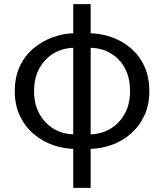

<svg xmlns="http://www.w3.org/2000/svg" viewBox="-20 -716 800 936"><path d="M348 10Q292 10 239 -8.5Q186 -27 143.5 -63.5Q101 -100 76.5 -152Q52 -204 52 -272Q52 -340 76.5 -392.5Q101 -445 143.5 -480.5Q186 -516 239 -535Q292 -554 348 -554L344 -483Q289 -483 244.5 -457.5Q200 -432 173 -385Q146 -338 146 -272Q146 -207 173 -159.5Q200 -112 244.5 -86.5Q289 -61 344 -61ZM411 10 416 -61Q470 -61 515 -86.5Q560 -112 587 -159.5Q614 -207 614 -272Q614 -338 588 -385Q562 -432 517.5 -457.5Q473 -483 416 -483L411 -554Q470 -554 523.5 -535Q577 -516 618.5 -480.5Q660 -445 684 -392.5Q708 -340 708 -272Q708 -204 683.5 -152Q659 -100 617 -63.5Q575 -27 521.5 -8.5Q468 10 411 10ZM337 200V-696H422V200Z"/></svg>

Font: Noto Sans TC
Style: Regular
Weight: 400
Designer: Ryoko NISHIZUKA  (kana, bopomofo & ideographs); Paul D. Hunt (Latin, Greek & Cyrillic); Sandoll Communications , Soo-you
Foundry: Adobe
Version: Version 2.004-H2;hotconv 1.0.118;makeotfexe 2.5.65603